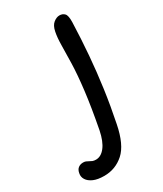

<svg xmlns="http://www.w3.org/2000/svg" viewBox="-322 -574 767 906"><g transform="rotate(-30 61.5 -121.0)"><path d="M-32 260Q-68 260 -90.5 250Q-113 240 -123 224Q-133 208 -129 190Q-126 172 -115 163.5Q-104 155 -88 155Q-80 155 -73.5 157.5Q-67 160 -60.5 164Q-54 168 -46.5 171Q-39 174 -28 174Q0 174 22 145.5Q44 117 55 63Q77 -52 87 -135.5Q97 -219 98.5 -277Q100 -335 100.5 -376Q101 -417 107 -446Q113 -476 129.5 -489Q146 -502 162 -502Q179 -502 189.5 -491Q200 -480 199 -444Q196 -354 189 -268Q182 -182 170 -96Q158 -10 140 78Q120 179 74.5 219.5Q29 260 -32 260Z"/></g></svg>

Font: Shantell Sans
Style: Italic
Weight: 400
Italic angle: -11°
Designer: Stephen Nixon, Anya Danilova, Shantell Martin
Foundry: Arrow Type
Version: Version 1.011;[c5ecc13dd]